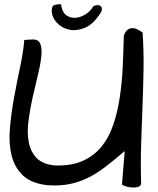

<svg xmlns="http://www.w3.org/2000/svg" viewBox="-20 -877 742 900"><path d="M564.5 -168.9Q514.6 -126 473.1 -94.2Q431.6 -62.5 390.1 -42.5Q348.6 -22.5 303.7 -13.7Q258.8 -4.9 202.1 -8.8Q126 -17.6 86.9 -55.2Q47.9 -92.8 34.2 -148.9Q20.5 -205.1 26.4 -274.4Q32.2 -343.8 45.4 -416.5Q58.6 -489.3 73.7 -560.1Q88.9 -630.9 93.8 -689.5Q97.7 -690.4 109.4 -690.9Q121.1 -691.4 125 -691.4Q158.2 -695.3 168 -673.8Q177.7 -652.3 173.8 -613.8Q169.9 -575.2 157.2 -523.9Q144.5 -472.7 132.3 -417.5Q120.1 -362.3 113.3 -308.6Q106.4 -254.9 114.7 -210.9Q123 -167 150.9 -137.2Q178.7 -107.4 235.4 -101.6Q313.5 -98.6 367.2 -122.6Q420.9 -146.5 456.1 -189.9Q491.2 -233.4 511.2 -293Q531.2 -352.5 541.5 -420.9Q551.8 -489.3 555.2 -563Q558.6 -636.7 560.5 -709Q566.4 -727.5 576.2 -735.8Q585.9 -744.1 597.7 -745.1Q609.4 -746.1 622.1 -740.2Q634.8 -734.4 648.4 -724.6Q654.3 -637.7 652.8 -551.3Q651.4 -464.8 647.9 -377.4Q644.5 -290 641.6 -201.2Q638.7 -112.3 641.6 -19.5Q641.6 -5.9 628.9 -1.5Q616.2 2.9 600.1 2Q584 1 569.3 -3.4Q554.7 -7.8 551.8 -12.7L564.5 -168.9ZM222.7 -828.1Q222.7 -849.6 234.9 -853.5Q247.1 -857.4 265.6 -857.4Q271.5 -818.4 292 -804.7Q312.5 -791 337.4 -793.9Q362.3 -796.9 384.8 -812.5Q407.2 -828.1 417 -847.7Q429.7 -853.5 439 -853Q448.2 -852.5 453.1 -847.2Q458 -841.8 457.5 -833Q457 -824.2 450.2 -814.5Q416 -761.7 376.5 -746.1Q336.9 -730.5 302.7 -738.3Q268.6 -746.1 245.6 -771.5Q222.7 -796.9 222.7 -828.1Z"/></svg>

Font: Architects Daughter-petzku
Style: Regular
Weight: 400
Designer: Kimberly Geswein
Foundry: Kimberly Geswein
Version: Version 1.000 2010 initial release